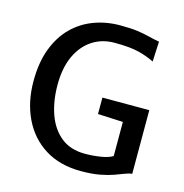

<svg xmlns="http://www.w3.org/2000/svg" viewBox="-111 -854 926 965"><g transform="rotate(15 352.5 -371.5)"><path d="M48 -368Q48 -464.5 75 -536.2Q102 -608 149.8 -655.8Q197.5 -703.5 261 -727.2Q324.5 -751 397.5 -751Q453.5 -751 487.2 -746.2Q521 -741.5 547.2 -734.8Q573.5 -728 606 -722L601 -617.5Q565.5 -635.5 519.8 -647.2Q474 -659 392 -659Q327 -659 276.8 -626Q226.5 -593 198 -531Q169.5 -469 169.5 -381Q169.5 -297 193.5 -229Q217.5 -161 266.8 -121.2Q316 -81.5 392 -81.5Q432.5 -81.5 473.2 -88Q514 -94.5 535 -108V-285.5L404 -291.5V-377H648V-45.5Q631.5 -44.5 611 -36.2Q590.5 -28 562 -17.8Q533.5 -7.5 492.8 0.2Q452 8 395 8Q284.5 8 207 -40.8Q129.5 -89.5 88.8 -174.5Q48 -259.5 48 -368Z"/></g></svg>

Font: Koeln Type Sans
Style: Regular
Weight: 400
Designer: Eben Sorkin
Foundry: Eben Sorkin
Version: Version 2.001